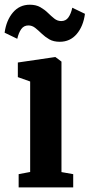

<svg xmlns="http://www.w3.org/2000/svg" viewBox="-50 -814 389 834"><path d="M31 0V-57.5L81 -67V-460L27.5 -479V-542.5L188 -566H191L217 -546.5V-66.5L268 -57.5V0ZM-30 -672Q-22.5 -726 6.2 -759.8Q35 -793.5 79.5 -793.5Q106.5 -793.5 125.2 -782.8Q144 -772 158.2 -758Q172.5 -744 186 -733.2Q199.5 -722.5 216 -722.5Q236 -722.5 247.2 -738.5Q258.5 -754.5 264 -780.5L319 -754Q312 -700 283.2 -666.2Q254.5 -632.5 209.5 -632.5Q182.5 -632.5 164 -643.2Q145.5 -654 131 -668Q116.5 -682 103 -692.8Q89.5 -703.5 73.5 -703.5Q53.5 -703.5 42.2 -687.5Q31 -671.5 25 -645.5Z"/></svg>

Font: Merriweather 24pt SemiCondensed
Style: Bold
Weight: 700
Width: 4
Designer: Eben Sorkin
Foundry: Eben Sorkin
Version: Version 2.100